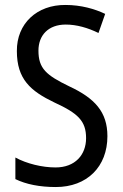

<svg xmlns="http://www.w3.org/2000/svg" viewBox="-20 -744 494 774"><path d="M413 -195C413 -293 362 -348 259 -396C166 -441 135 -468 135 -540C135 -602 175 -645 245 -645C289 -645 334 -632 377 -611L404 -688C362 -708 307 -724 244 -724C129 -725 47 -649 48 -538C48 -425 103 -377 199 -331C295 -287 327 -256 327 -187C327 -120 283 -69 204 -69C150 -69 88 -84 42 -109V-22C85 -1 140 10 205 10C331 10 413 -72 413 -195Z"/></svg>

Font: Noto Sans Georgian Condensed
Style: Regular
Weight: 400
Width: 3
Designer: Monotype Design Team, Akaki Razmadze
Foundry: Google LLC
Version: Version 2.005